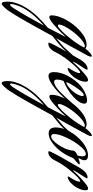

<svg xmlns="http://www.w3.org/2000/svg" viewBox="389 -1104 1117 2294"><g transform="rotate(90 948.0 42.5)"><path d="M235 -167Q239 -175 239 -178L229 -171Q198 -135 157.5 -97Q117 -59 92 -38L67 -18Q26 12 5 12Q-15 12 -15 -17Q-15 -89 38 -187Q91 -285 175.5 -359Q260 -433 336 -433Q351 -433 361.5 -429.5Q372 -426 376.5 -423Q381 -420 382 -420Q384 -420 387 -423Q393 -431 402.5 -443Q412 -455 435 -475.5Q458 -496 472 -496Q479 -496 479 -486Q479 -472 465 -444Q358 -247 335 -206Q327 -191 298.5 -141.5Q270 -92 258 -71Q321 -122 362 -159Q406 -205 465 -272Q468 -275 470 -275Q472 -275 472 -271Q472 -252 457 -234Q413 -186 381 -152Q339 -108 231 -24L205 24Q12 379 -61 486Q-68 497 -79 512.5Q-90 528 -115 554.5Q-140 581 -155 581Q-179 581 -179 512Q-179 410 -106 290Q-29 163 134 29ZM368 -400Q369 -401 369 -404Q369 -411 353 -411Q313 -411 250 -349Q187 -287 141 -213Q95 -139 95 -104Q95 -90 107 -90Q118 -90 135 -104Q150 -117 175.5 -140.5Q201 -164 263 -241Q325 -318 368 -400ZM-81 288Q-89 300 -100 319.5Q-111 339 -130 386.5Q-149 434 -149 466Q-149 483 -143 483Q-138 483 -128 473.5Q-118 464 -111 454L-104 444Q-20 314 108 77Q-18 186 -81 288Z M621 -207Q613 -207 613 -213Q613 -216 616 -221Q675 -313 675 -347Q675 -356 668 -356Q638 -356 527 -220Q494 -178 465.5 -133Q437 -88 426 -64L414 -41Q402 -17 377 3.5Q352 24 325 24Q311 24 311 17Q311 11 319.5 -8Q328 -27 340 -50Q352 -73 364 -95Q376 -117 384 -132L393 -147L498 -330Q559 -445 626 -445Q635 -445 635 -438Q635 -429 591.5 -363.5Q548 -298 541 -280Q539 -274 539 -273Q539 -271 541 -271Q543 -271 548 -276Q623 -361 707 -427Q712 -432 729 -441.5Q746 -451 759 -451Q778 -451 778 -418Q778 -382 754 -332Q730 -282 689 -244L685 -240Q681 -237 676.5 -233.5Q672 -230 665 -225Q658 -220 651 -216.5Q644 -213 636 -210Q628 -207 621 -207Z M937 -339Q949 -364 949 -383Q949 -399 939 -399Q933 -399 925.5 -395.5Q918 -392 914 -388L909 -384Q878 -357 831.5 -285.5Q785 -214 785 -194Q785 -190 787 -190Q793 -190 813.5 -200Q834 -210 872.5 -247Q911 -284 937 -339ZM892 -110Q945 -159 1044 -272Q1047 -275 1049 -275Q1051 -275 1051 -271Q1051 -252 1036 -234Q962 -152 905 -97Q863 -55 805 -16.5Q747 22 709 22Q663 22 663 -42Q663 -148 741.5 -264Q820 -380 923 -421Q966 -439 1001 -439Q1040 -439 1040 -408Q1040 -350 958 -275Q876 -200 774 -161Q770 -160 767 -154Q752 -113 752 -81Q752 -45 779 -45Q822 -45 892 -110Z M1184 -167Q1188 -175 1188 -178L1178 -171Q1147 -135 1106.5 -97Q1066 -59 1041 -38L1016 -18Q975 12 954 12Q934 12 934 -17Q934 -89 987 -187Q1040 -285 1124.5 -359Q1209 -433 1285 -433Q1300 -433 1310.5 -429.5Q1321 -426 1325.5 -423Q1330 -420 1331 -420Q1333 -420 1336 -423Q1342 -431 1351.5 -443Q1361 -455 1384 -475.5Q1407 -496 1421 -496Q1428 -496 1428 -486Q1428 -472 1414 -444Q1307 -247 1284 -206Q1276 -191 1247.5 -141.5Q1219 -92 1207 -71Q1270 -122 1311 -159Q1355 -205 1414 -272Q1417 -275 1419 -275Q1421 -275 1421 -271Q1421 -252 1406 -234Q1362 -186 1330 -152Q1288 -108 1180 -24L1154 24Q961 379 888 486Q881 497 870 512.5Q859 528 834 554.5Q809 581 794 581Q770 581 770 512Q770 410 843 290Q920 163 1083 29ZM1317 -400Q1318 -401 1318 -404Q1318 -411 1302 -411Q1262 -411 1199 -349Q1136 -287 1090 -213Q1044 -139 1044 -104Q1044 -90 1056 -90Q1067 -90 1084 -104Q1099 -117 1124.5 -140.5Q1150 -164 1212 -241Q1274 -318 1317 -400ZM868 288Q860 300 849 319.5Q838 339 819 386.5Q800 434 800 466Q800 483 806 483Q811 483 821 473.5Q831 464 838 454L845 444Q929 314 1057 77Q931 186 868 288Z M1756 -352Q1765 -350 1765 -346Q1765 -340 1757 -332Q1746 -321 1724.5 -303Q1703 -285 1699 -281L1685 -262Q1664 -203 1620.5 -139.5Q1577 -76 1514.5 -28Q1452 20 1395 20Q1324 20 1324 -67Q1324 -144 1374 -233.5Q1424 -323 1503.5 -386.5Q1583 -450 1660 -450Q1716 -450 1716 -406Q1716 -382 1692 -341Q1691 -340 1691 -338Q1691 -336 1693 -336Q1730 -351 1756 -352ZM1661 -328Q1669 -363 1669 -382Q1669 -424 1641 -424Q1602 -424 1544 -352Q1486 -280 1444.5 -190Q1403 -100 1403 -48Q1403 -10 1430 -10Q1472 -10 1530.5 -94Q1589 -178 1601 -263Q1600 -265 1600 -269Q1600 -298 1652 -321Q1660 -324 1661 -328Z M1918 -207Q1910 -207 1910 -213Q1910 -216 1913 -221Q1972 -313 1972 -347Q1972 -356 1965 -356Q1935 -356 1824 -220Q1791 -178 1762.5 -133Q1734 -88 1723 -64L1711 -41Q1699 -17 1674 3.5Q1649 24 1622 24Q1608 24 1608 17Q1608 11 1616.5 -8Q1625 -27 1637 -50Q1649 -73 1661 -95Q1673 -117 1681 -132L1690 -147L1795 -330Q1856 -445 1923 -445Q1932 -445 1932 -438Q1932 -429 1888.5 -363.5Q1845 -298 1838 -280Q1836 -274 1836 -273Q1836 -271 1838 -271Q1840 -271 1845 -276Q1920 -361 2004 -427Q2009 -432 2026 -441.5Q2043 -451 2056 -451Q2075 -451 2075 -418Q2075 -382 2051 -332Q2027 -282 1986 -244L1982 -240Q1978 -237 1973.5 -233.5Q1969 -230 1962 -225Q1955 -220 1948 -216.5Q1941 -213 1933 -210Q1925 -207 1918 -207Z"/></g></svg>

Font: Aguafina Script
Style: Regular
Weight: 400
Designer: Angel Koziupa and Alejandro Paul
Foundry: Angel Koziupa and Alejandro Paul
Version: Version 1.000